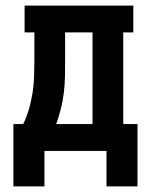

<svg xmlns="http://www.w3.org/2000/svg" viewBox="-20 -540 540 687"><path d="M28 127V-96H63Q76 -123 84 -151Q92 -179 96.5 -208Q101 -237 102 -266.5Q103 -296 103 -325V-424H68V-520H457V-424H421V-96H472V127H361V0H139V127ZM311 -96V-424H213V-325Q213 -296 212.5 -267Q212 -238 208.5 -209Q205 -180 198 -151.5Q191 -123 181 -96Z"/></svg>

Font: Iosevka Gothic
Style: Bold
Weight: 700
Monospace: yes
Designer: Belleve Invis
Foundry: Belleve Invis
Version: Version 15.5.1; ttfautohint (v1.8.4)